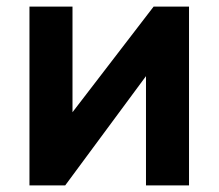

<svg xmlns="http://www.w3.org/2000/svg" viewBox="-20 -560 661 580"><path d="M551 -540H444L199 -221V-540H69V0H177L421 -330V0H551Z"/></svg>

Font: Eudonet ExtraBold
Style: Regular
Weight: 800
Designer: Mikhail Sharanda
Foundry: Mikhail Sharanda
Version: Version 4.503;Glyphs 3.1.2 (3151)